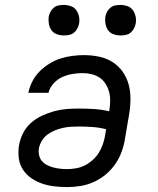

<svg xmlns="http://www.w3.org/2000/svg" viewBox="-20 -752 640 780"><path d="M253 8Q227 8 201 5Q175 2 151.5 -6Q128 -14 107.5 -28Q87 -42 73.5 -62.5Q60 -83 56.5 -108.5Q53 -134 57 -160Q61 -185 73 -209.5Q85 -234 105 -252Q125 -270 149.5 -281.5Q174 -293 199.5 -300Q225 -307 250 -309Q275 -311 300 -311Q331 -311 362.5 -309Q394 -307 423 -300L424 -302Q427 -321 427.5 -340.5Q428 -360 423.5 -377.5Q419 -395 409.5 -410.5Q400 -426 385.5 -436Q371 -446 353 -450.5Q335 -455 315 -455Q295 -455 274 -451.5Q253 -448 233 -439Q213 -430 197.5 -413Q182 -396 177 -375H95Q100 -399 111.5 -421.5Q123 -444 141 -462Q159 -480 181 -493.5Q203 -507 226.5 -514.5Q250 -522 274 -525Q298 -528 321 -528Q352 -528 381.5 -522Q411 -516 435.5 -501Q460 -486 477 -462.5Q494 -439 502 -411Q510 -383 510 -352Q510 -321 505 -290L488 -190Q484 -163 474.5 -136.5Q465 -110 449 -86.5Q433 -63 410.5 -44Q388 -25 361.5 -13Q335 -1 307.5 3.5Q280 8 253 8ZM253 -65Q271 -65 290 -68.5Q309 -72 325.5 -80.5Q342 -89 357 -102.5Q372 -116 382 -132.5Q392 -149 398 -166.5Q404 -184 407 -202L411 -227Q384 -234 356 -236Q328 -238 300 -238Q284 -238 268 -237Q252 -236 236 -232.5Q220 -229 203.5 -222.5Q187 -216 173 -205.5Q159 -195 150 -180Q141 -165 138 -149Q136 -135 139 -121Q142 -107 151 -97Q160 -87 172 -81Q184 -75 197.5 -71.5Q211 -68 225 -66.5Q239 -65 253 -65ZM469 -608Q455 -608 441 -613Q427 -618 419 -629.5Q411 -641 408.5 -655.5Q406 -670 408 -685Q410 -695 415.5 -705Q421 -715 429.5 -721.5Q438 -728 448.5 -730Q459 -732 470 -732Q484 -732 498 -727Q512 -722 520 -710.5Q528 -699 531 -684.5Q534 -670 531 -655Q529 -645 523.5 -635Q518 -625 509.5 -618.5Q501 -612 490.5 -610Q480 -608 469 -608ZM239 -608Q225 -608 211 -613Q197 -618 189 -629.5Q181 -641 178.5 -655.5Q176 -670 178 -685Q180 -695 185.5 -705Q191 -715 199.5 -721.5Q208 -728 218.5 -730Q229 -732 240 -732Q254 -732 268 -727Q282 -722 290 -710.5Q298 -699 301 -684.5Q304 -670 301 -655Q299 -645 293.5 -635Q288 -625 279.5 -618.5Q271 -612 260.5 -610Q250 -608 239 -608Z"/></svg>

Font: Iosevka HT Extended
Style: Italic
Weight: 400
Width: 7
Italic angle: -9°
Monospace: yes
Designer: Belleve Invis
Foundry: Belleve Invis
Version: Version 32.3.0; ttfautohint (v1.8.4)